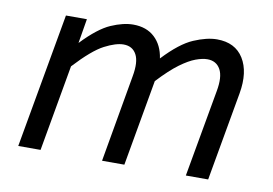

<svg xmlns="http://www.w3.org/2000/svg" viewBox="-60 -600 990 695"><g transform="rotate(10 434.5 -252.5)"><path d="M356 -428Q328 -428 286.5 -406.5Q245 -385 182 -317L126 0H44L132 -495H209L194 -405Q252 -466 297 -485.5Q342 -505 378 -505Q427 -505 457 -477Q487 -449 494 -401Q553 -464 601 -484.5Q649 -505 686 -505Q753 -505 783.5 -456Q814 -407 800 -327L742 0H660L717 -320Q727 -374 712 -401Q697 -428 664 -428Q646 -428 621.5 -419Q597 -410 565 -386.5Q533 -363 490 -317L434 0H352L408 -320Q418 -374 403.5 -401Q389 -428 356 -428Z"/></g></svg>

Font: Inria Sans
Style: Italic
Weight: 400
Italic angle: -10°
Designer: Black Foundry Team
Foundry: Black Foundry
Version: Version 1.2; ttfautohint (v1.8.3)